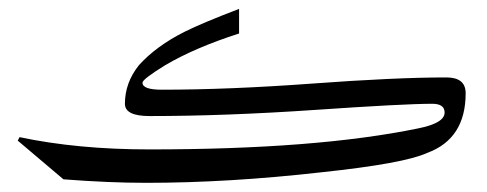

<svg xmlns="http://www.w3.org/2000/svg" viewBox="-20 -555 1083 427"><path d="M1015.6 -347.7Q1015.6 -246.1 929.7 -214.8Q878.9 -191.4 695.3 -171.9Q488.3 -148.4 304.7 -148.4Q222.7 -148.4 121.1 -156.2L19.5 -242.2L23.4 -250Q152.3 -222.7 312.5 -222.7Q683.6 -222.7 910.2 -269.5Q968.8 -281.2 968.8 -304.7Q968.8 -324.2 941.4 -324.2Q878.9 -324.2 679.7 -310.5Q480.5 -296.9 312.5 -296.9Q257.8 -296.9 257.8 -324.2Q257.8 -371.1 289.1 -410.2Q328.1 -453.1 390.6 -484.4Q429.7 -503.9 511.7 -535.2V-480.5Q414.1 -449.2 347.7 -410.2Q296.9 -378.9 296.9 -371.1Q296.9 -355.5 339.8 -355.5Q488.3 -355.5 673.8 -369.1Q859.4 -382.8 972.7 -382.8Q1015.6 -382.8 1015.6 -347.7Z"/></svg>

Font: 和音 by 宁静之雨，公众号njzyshare
Style: Regular
Weight: 400
Designer: Steve Matteson
Foundry: Ascender Corporation
Version: Version 6.00;June 8, 2018;FontCreator 11.0.0.2388 32-bit